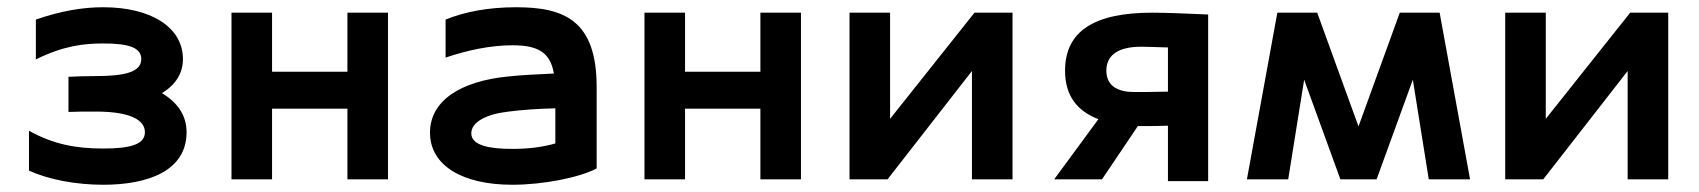

<svg xmlns="http://www.w3.org/2000/svg" viewBox="-20 -495 4690 530"><path d="M169 -283V-186C191 -187 213 -187 245 -187C337 -187 380 -165 380 -130C380 -97 342 -85 265 -85C188 -85 127 -97 60 -134V-24C115 1 190 15 265 15C388 15 495 -23 495 -130C495 -177 470 -212 427 -238C467 -262 485 -295 485 -332C485 -419 398 -475 265 -475C208 -475 149 -465 79 -441V-331C156 -369 212 -375 265 -375C332 -375 370 -365 370 -332C370 -297 327 -285 245 -285C213 -285 191 -284 169 -283Z M619 -460V0H731V-195H939V0H1051V-460H939V-297H731V-460Z M1167 -129C1167 -37 1258 15 1394 15C1480 15 1580 -5 1627 -30V-255C1627 -439 1537 -475 1405 -475C1326 -475 1262 -462 1210 -441V-336C1272 -357 1335 -370 1395 -370C1464 -370 1499 -351 1509 -292C1467 -290 1420 -288 1384 -284C1248 -271 1167 -215 1167 -129ZM1281 -127C1281 -158 1322 -180 1384 -187C1422 -192 1470 -195 1513 -196V-99C1474 -88 1436 -84 1394 -84C1332 -84 1281 -93 1281 -127Z M1759 -460V0H1871V-195H2079V0H2191V-460H2079V-297H1871V-460Z M2325 0H2430L2663 -299V0H2775V-460H2670L2437 -167V-460H2325Z M3315 5V-455C3252 -458 3192 -460 3160 -460C3001 -460 2920 -409 2920 -300C2920 -229 2955 -188 3012 -166L2890 0H3022L3121 -147H3140C3153 -147 3177 -147 3204 -148V5ZM3034 -300C3034 -345 3070 -366 3130 -366C3145 -366 3172 -365 3204 -364V-242C3164 -241 3125 -241 3110 -241C3070 -241 3034 -255 3034 -300Z M3422 0H3536L3580 -275L3680 0H3780L3880 -275L3924 0H4038L3954 -460H3844L3730 -146L3616 -460H3506Z M4135 0H4240L4473 -299V0H4585V-460H4480L4247 -167V-460H4135Z"/></svg>

Font: KT Kiyosuna Sans Bold
Style: Regular
Weight: 700
Designer: [Zen Kaku Gothic] Yoshimichi Ohira
Version: Version 1.010;Glyphs 3.1.2 (3151)